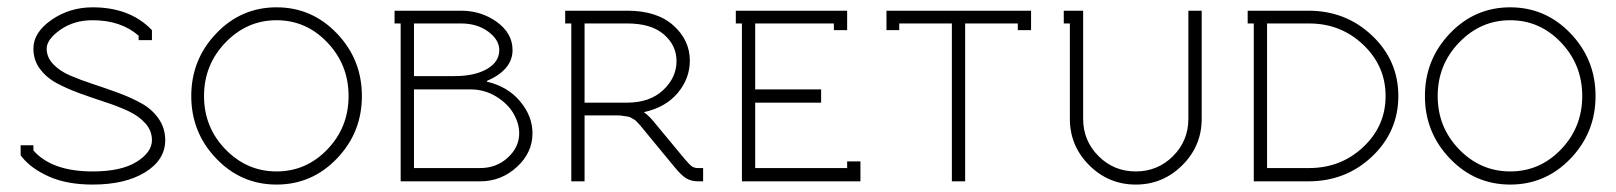

<svg xmlns="http://www.w3.org/2000/svg" viewBox="-20 -493 4393 522"><path d="M70.8 -84Q121.1 -26.9 231.9 -26.9Q309.6 -26.9 351.3 -53Q393.1 -79.1 393.1 -111.8Q393.1 -137.7 375.2 -157.7Q357.4 -177.7 329.1 -190.9Q300.8 -204.1 266.4 -215.3Q231.9 -226.6 197.5 -239Q163.1 -251.5 134.8 -266.6Q106.4 -281.7 88.6 -305.7Q70.8 -329.6 70.8 -360.8Q70.8 -404.8 120.1 -439Q169.4 -473.1 231.9 -473.1Q329.6 -473.1 388.2 -416L393.1 -411.1V-383.8H356.9V-396Q308.6 -438 231.9 -438Q180.7 -438 143.8 -411.9Q106.9 -385.7 106.9 -360.8Q106.9 -336.9 124.8 -318.4Q142.6 -299.8 170.9 -287.6Q199.2 -275.4 233.6 -264.2Q268.1 -252.9 302.5 -240.2Q336.9 -227.5 365.2 -211.7Q393.6 -195.8 411.4 -170.2Q429.2 -144.5 429.2 -111.8Q429.2 -58.6 375 -24.9Q320.8 8.8 231.9 8.8Q162.1 8.8 113.3 -12.9Q64.5 -34.7 39.1 -66.9L36.1 -70.8V-98.1H70.8Z M567.9 -402.1Q635.7 -473.1 731.9 -473.1Q828.1 -473.1 896 -402.1Q963.9 -331.1 963.9 -231.9Q963.9 -132.8 896 -62Q828.1 8.8 731.9 8.8Q635.7 8.8 567.9 -62Q500 -132.8 500 -231.9Q500 -331.1 567.9 -402.1ZM593 -377.4Q534.7 -316.9 534.7 -231.9Q534.7 -147 593 -86.9Q651.4 -26.9 731.9 -26.9Q812.5 -26.9 870.1 -86.9Q927.7 -147 927.7 -231.9Q927.7 -316.9 870.1 -377.4Q812.5 -438 731.9 -438Q651.4 -438 593 -377.4Z M1105.5 -250V-36.1H1285.6Q1329.6 -36.1 1360.6 -64.5Q1391.6 -92.8 1391.6 -130.9Q1391.6 -157.2 1376.2 -184.1Q1360.8 -210.9 1329.1 -230.5Q1297.4 -250 1258.3 -250ZM1303.7 -271Q1360.4 -257.8 1394 -217.5Q1427.7 -177.2 1427.7 -130.9Q1427.7 -77.6 1385 -38.8Q1342.3 0 1285.6 0H1069.3V-429.2H1052.7V-463.9H1233.4Q1288.6 -463.9 1331.1 -433.1Q1373.5 -402.3 1373.5 -356.9Q1373.5 -303.2 1303.7 -272.9ZM1105.5 -286.1H1215.3Q1270.5 -286.1 1304 -305.4Q1337.4 -324.7 1337.4 -356.9Q1337.4 -384.8 1307.4 -407Q1277.3 -429.2 1233.4 -429.2H1105.5Z M1684.6 -213.9Q1746.6 -213.9 1783 -248Q1819.3 -282.2 1819.3 -327.1Q1819.3 -369.6 1784.9 -399.4Q1750.5 -429.2 1685.5 -429.2H1569.3V-213.9ZM1878.4 0Q1859.4 0 1845.9 -8.1Q1832.5 -16.1 1814.5 -38.1L1741.2 -127Q1738.3 -130.9 1730.2 -140.4Q1722.2 -149.9 1720.7 -151.9Q1719.2 -153.8 1713.1 -160.2Q1707 -166.5 1705.1 -167.5Q1703.1 -168.5 1697 -172.1Q1690.9 -175.8 1687 -176Q1683.1 -176.3 1675.5 -177.7Q1668 -179.2 1660.2 -179.2Q1652.3 -179.2 1641.6 -179.2H1569.3V0H1533.2V-429.2H1516.6V-463.9H1685.5Q1766.1 -463.9 1810.8 -423.8Q1855.5 -383.8 1855.5 -328.1Q1855.5 -279.8 1822.8 -240.5Q1790 -201.2 1730.5 -188Q1745.1 -178.7 1767.6 -149.9L1841.3 -61Q1855 -44.9 1861.3 -40.5Q1867.7 -36.1 1878.4 -36.1H1891.6V0Z M2033.2 -429.2V-250H2212.4V-213.9H2033.2V-36.1H2283.2V-54.2H2319.3V0H1997.1V-429.2H1980.5V-463.9H2283.2V-411.1H2247.1V-429.2Z M2390.1 -463.9H2783.2V-411.1H2747.1V-429.2H2604V0H2567.9V-429.2H2424.8V-411.1H2390.1Z M2924.8 -169.9Q2924.8 -110.4 2966.6 -68.6Q3008.3 -26.9 3067.9 -26.9Q3127.4 -26.9 3169.2 -68.6Q3210.9 -110.4 3210.9 -169.9V-463.9H3247.1V-169.9Q3247.1 -96.2 3194.3 -43.7Q3141.6 8.8 3067.9 8.8Q2994.1 8.8 2941.4 -43.7Q2888.7 -96.2 2888.7 -169.9V-429.2H2872.1V-463.9H2924.8Z M3424.8 -36.1H3539.1Q3625.5 -36.1 3686.3 -93.3Q3747.1 -150.4 3747.1 -231.9Q3747.1 -313.5 3686.3 -371.3Q3625.5 -429.2 3539.1 -429.2H3424.8ZM3388.7 -429.2H3372.1V-463.9H3537.1Q3639.2 -463.9 3710.4 -396.2Q3781.7 -328.6 3781.7 -231.9Q3781.7 -135.3 3710.4 -67.6Q3639.2 0 3537.1 0H3388.7Z M3921.9 -402.1Q3989.7 -473.1 4085.9 -473.1Q4182.1 -473.1 4250 -402.1Q4317.9 -331.1 4317.9 -231.9Q4317.9 -132.8 4250 -62Q4182.1 8.8 4085.9 8.8Q3989.7 8.8 3921.9 -62Q3854 -132.8 3854 -231.9Q3854 -331.1 3921.9 -402.1ZM3947 -377.4Q3888.7 -316.9 3888.7 -231.9Q3888.7 -147 3947 -86.9Q4005.4 -26.9 4085.9 -26.9Q4166.5 -26.9 4224.1 -86.9Q4281.7 -147 4281.7 -231.9Q4281.7 -316.9 4224.1 -377.4Q4166.5 -438 4085.9 -438Q4005.4 -438 3947 -377.4Z"/></svg>

Font: RawengulkPcs
Style: Regular
Weight: 400
Version: Version 0.92